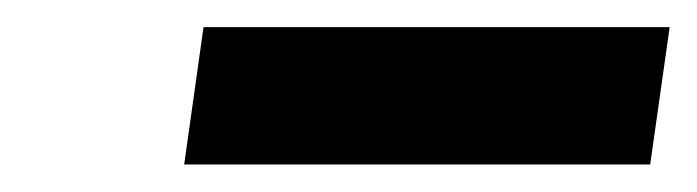

<svg xmlns="http://www.w3.org/2000/svg" viewBox="-20 -720 508 140"><path d="M114.3 -600.1 128.4 -700.2H468.3L454.1 -600.1Z"/></svg>

Font: Fivo Sans Heavy
Style: Regular
Weight: 900
Designer: Alexander Slobzheninov
Foundry: Alexander Slobzheninov
Version: 1.0